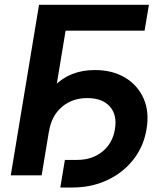

<svg xmlns="http://www.w3.org/2000/svg" viewBox="-20 -748 700 819"><path d="M615.2 -727.5 596.7 -617.2H259.8L157.7 0H25.9L146.5 -727.5ZM237.3 51.8 256.8 -65.9H309.1Q373 -65.9 416.7 -101.3Q460.4 -136.7 470.2 -196.8Q480.5 -257.8 448.5 -293.7Q416.5 -329.6 352.5 -329.6Q288.1 -329.6 244.1 -292Q200.2 -254.4 189.5 -189.9H125Q145.5 -312.5 211.7 -380.9Q277.8 -449.2 384.8 -449.2Q459.5 -449.2 513.4 -417Q567.4 -384.8 592.5 -327.9Q617.7 -271 605 -196.8Q592.8 -123 548.6 -66.9Q504.4 -10.7 437.3 20.5Q370.1 51.8 289.6 51.8Z"/></svg>

Font: Inter Semi Bold
Style: Italic
Weight: 600
Italic angle: -9.39999°
Designer: Rasmus Andersson
Foundry: rsms
Version: Version 4.000;git-3c8e0fc